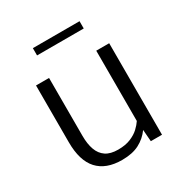

<svg xmlns="http://www.w3.org/2000/svg" viewBox="-165 -824 915 960"><g transform="rotate(-30 292.5 -344.0)"><path d="M266.1 9.8Q173.8 9.8 126.2 -42.2Q78.6 -94.2 78.6 -200.2V-528.3H153.8V-193.4Q153.8 -147 165.8 -113.8Q177.7 -80.6 204.1 -62.7Q230.5 -44.9 274.4 -44.9Q317.4 -44.9 347.2 -57.4Q377 -69.8 396 -87.6Q415 -105.5 426.3 -122.6V-528.3H501V0H436.5L431.2 -67.9Q404.8 -31.2 365.2 -10.7Q325.7 9.8 266.1 9.8ZM158.2 -655.8V-697.8H427.7V-655.8Z"/></g></svg>

Font: Comme Light
Style: Regular
Weight: 300
Version: Version 1.000;gftools[0.9.27]